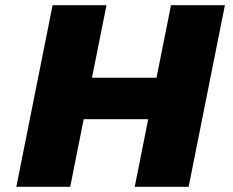

<svg xmlns="http://www.w3.org/2000/svg" viewBox="-20 -721 900 741"><path d="M640 -701H848L708 0H500L552 -261H303L251 0H43L183 -701H391L335 -421H584Z"/></svg>

Font: TypoPRO Montserrat Alternates
Style: Italic
Weight: 800
Italic angle: -11.3°
Designer: Julieta Ulanovsky
Foundry: Julieta Ulanovsky
Version: Version 6.001